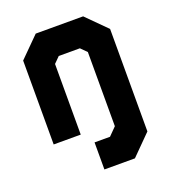

<svg xmlns="http://www.w3.org/2000/svg" viewBox="-135 -640 835 940"><g transform="rotate(-20 282.5 -170.0)"><path d="M247.5 200V59H328L368 18.5V-368L337.5 -398.5H227.5L197 -368V0H56V-437L159 -540H406L509 -437V97L406.5 200ZM318.5 126H374.5L438.5 59V-404L372.5 -470H194.5L120.5 -403V-71V-403L194.5 -470H372.5L438.5 -404V59L374.5 126H318.5Z"/></g></svg>

Font: Tourney Black
Style: Regular
Weight: 900
Version: Version 1.015